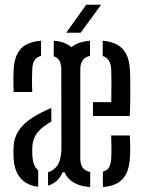

<svg xmlns="http://www.w3.org/2000/svg" viewBox="-20 -777 605 804"><path d="M37.1 -391.7Q36.6 -405.5 36.3 -419.9Q36 -434.4 36.2 -449.8Q36.4 -465.2 36.9 -481.1Q39.2 -540.1 65.3 -570.7Q91.4 -601.3 151.9 -606.4V-542.8Q134.5 -538.7 125.3 -525.7Q116.1 -512.8 115.1 -486.5Q114.6 -476.8 114.2 -459.3Q113.7 -441.7 114 -423.1Q114.2 -404.6 115.1 -391.7ZM357.7 6.4Q274 0.2 250.4 -55.6H242.3Q233.1 -34.1 217.7 -20Q202.3 -5.9 181.1 0V-56.1Q202.4 -60.9 218.8 -82.2Q235.2 -103.4 237.2 -150.4L236.7 -484Q236.7 -505.5 230.3 -520.1Q223.9 -534.7 205 -541.4V-606.4Q230.7 -604.4 248.8 -597.4Q266.8 -590.4 278.7 -579.1Q305.4 -601.9 356.9 -606.4V-542.8Q316.2 -534.6 316.2 -486.5V-115.5Q316.2 -88.1 326.4 -74.5Q336.6 -61 357.7 -56.8ZM369.3 -291.3V-349.2H445.9Q446.8 -393.8 446.7 -431.4Q446.7 -469 445.8 -486.2Q443 -533.5 410.1 -542.2V-606.4Q466.7 -601.3 494.3 -571.5Q521.8 -541.7 524.4 -478.5Q524.9 -467.3 525.4 -438.8Q525.9 -410.2 525.6 -371.6Q525.4 -333 523.4 -291.3ZM139.9 5Q111.4 1.9 89 -11.4Q66.7 -24.8 53.2 -49.4Q39.7 -74.1 37.1 -110.3Q36.6 -125.2 36.4 -136.7Q36.2 -148.3 36.7 -161.5Q39.4 -203.4 60.2 -232.9Q80.9 -262.4 115.7 -284.3Q150.4 -306.2 194.9 -324.9V-267.7Q159.1 -248.7 138 -223.2Q117 -197.8 115.3 -160.7Q115.2 -152.5 115 -141.8Q114.8 -131 116.3 -116.1Q119.6 -80.2 139.9 -64.5ZM410.8 6.4V-58.4Q429.4 -63.2 436.9 -76.5Q444.4 -89.9 445.8 -115Q446.9 -139.4 446.7 -161.6Q446.5 -183.8 445.5 -209.8H523.4Q524.9 -194.1 525.1 -166.6Q525.4 -139 524.4 -122.9Q521.8 -60 495.4 -29.3Q469 1.3 410.8 6.4ZM257.3 -640 341 -757.1H403.2L317.9 -640Z"/></svg>

Font: Big Shoulders Stencil Text Thin
Style: Regular
Weight: 100
Designer: Patric King
Foundry: XO Type Co
Version: Version 2.001